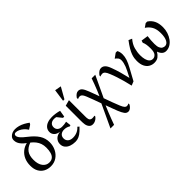

<svg xmlns="http://www.w3.org/2000/svg" viewBox="40 -1560 2650 2650"><g transform="rotate(-45 1365.5 -234.5)"><path d="M240.6 11.7Q183.6 11.7 138.9 -12.3Q94.2 -36.3 68.6 -82.5Q43.1 -128.7 43.1 -195.9Q43.1 -264.7 67.2 -317.5Q91.4 -370.3 133.9 -404.5Q176.4 -438.8 231.1 -451.1Q196.6 -476.6 174.1 -501.4Q151.5 -526.1 140.6 -551.6Q129.7 -577.1 129.7 -605.3Q129.7 -635.6 146.5 -657Q163.4 -678.5 190.8 -690.6Q218.3 -702.6 249.9 -702.6Q286.7 -702.6 322.5 -692.4Q358.3 -682.2 392.2 -664Q426 -645.8 458 -621.9L442.5 -597.5L383 -559.1Q364.3 -590 337.9 -613.5Q311.6 -637 282.5 -650.6Q253.4 -664.3 225.7 -664.3Q210 -664.3 201.3 -655.6Q192.7 -646.8 192.7 -632.6Q192.7 -608.9 217.1 -578.8Q241.5 -548.7 299.9 -504Q380.7 -442 421.9 -378.5Q463 -315 463 -235.3Q463 -168.8 435 -112.3Q407 -55.9 356.9 -22.1Q306.7 11.7 240.6 11.7ZM262.3 -40.9Q304.8 -40.9 330 -62.4Q355.2 -83.9 366.3 -123.3Q377.5 -162.8 377.5 -215.5Q377.5 -259.7 365.1 -296.3Q352.8 -333 328.8 -363.7Q304.8 -394.5 270 -422Q198.2 -397 165 -350.2Q131.9 -303.5 131.9 -222Q131.9 -136.8 168.6 -88.8Q205.4 -40.9 262.3 -40.9Z M716.9 11.7Q669.3 11.7 629.7 -2.9Q590.2 -17.5 566.8 -46.2Q543.4 -74.8 543.4 -116.7Q543.4 -163.9 574.8 -197.4Q606.2 -230.9 664.8 -237.9Q612.8 -244.6 585.9 -272.4Q559 -300.3 559 -337.9Q559 -377.6 581.3 -405.4Q603.5 -433.2 642.2 -447.4Q680.9 -461.7 730 -461.7Q764.7 -461.7 801.9 -456.1Q839.2 -450.6 870.6 -440.9L854.3 -344H830.3L771.6 -416.7Q763.9 -418.7 754 -420.2Q744.2 -421.7 733.7 -421.7Q694.3 -421.7 670.2 -401.5Q646 -381.2 646 -343.6Q646 -309.2 670 -287.7Q694 -266.1 735.6 -266.1Q755.8 -266.1 778.4 -268.2Q800.9 -270.4 822.5 -276L831.5 -200L811.9 -194.4Q796.9 -205.4 775.3 -212.4Q753.7 -219.4 726.9 -219.4Q685.2 -219.4 659.9 -197.9Q634.6 -176.4 634.6 -136.9Q634.6 -98.6 661.4 -75.1Q688.2 -51.7 735.9 -51.7Q780 -51.7 817.5 -68.2Q855 -84.7 883.6 -117.6L905.7 -97.6Q858.4 -46 824 -22.9Q789.5 0.1 763.7 5.9Q737.9 11.7 716.9 11.7Z M1059.9 11.6Q1025.7 11.6 1005.7 -11.6Q985.7 -34.8 980 -69.4Q977.3 -86.9 976.3 -105.4Q975.4 -124 975.4 -143V-435.6L1060.6 -458.6V-145.4Q1060.6 -131.3 1061 -117Q1061.4 -102.8 1065 -90Q1068.6 -71.9 1082.3 -62.8Q1095.9 -53.6 1114.7 -53.6Q1124.5 -53.6 1134.9 -54.5Q1145.3 -55.5 1158.5 -58.5V-41.3Q1144 -22.8 1127.4 -11Q1110.7 0.7 1093.7 6.1Q1076.8 11.6 1059.9 11.6ZM997.4 -510.1 1023 -690 1116.5 -673 1024.5 -510.1Z M1531.8 234Q1498 234 1476.5 204.8Q1455.1 175.6 1431.5 117.6Q1418.3 82.7 1401.9 39.2Q1385.5 -4.4 1368.5 -51.3Q1348.5 -5.3 1329.4 41.6Q1310.3 88.5 1293.2 133.9Q1276.1 179.2 1260.5 222.9H1190L1346.3 -111.4Q1325.7 -168.5 1305.7 -223Q1285.6 -277.4 1268.6 -319.3Q1256.5 -349.2 1245.5 -364.8Q1234.4 -380.3 1223.6 -385.8Q1212.8 -391.3 1201.8 -391.3Q1182.8 -391.3 1160 -381L1159.6 -404.3Q1178 -431.3 1198.6 -445.7Q1219.3 -460 1240.5 -460Q1275.2 -460 1297.4 -433.5Q1319.7 -406.9 1342.5 -345.9Q1354.5 -314.7 1368.4 -276.9Q1382.3 -239 1397.2 -199Q1415.9 -240.8 1433 -282.8Q1450.1 -324.7 1465.6 -366.6Q1481.2 -408.4 1495.6 -450H1565.6L1419 -138.7Q1441.5 -76 1463.6 -15.6Q1485.8 44.8 1505.3 91.1Q1523.1 133.5 1538.3 149.4Q1553.4 165.3 1569.2 165.3Q1579.5 165.3 1589.7 162.3Q1600 159.2 1609 153L1609.4 176.3Q1589.8 207.3 1570 220.7Q1550.2 234 1531.8 234Z M1815.1 11.7Q1803 -43.1 1787.1 -100.4Q1771.3 -157.8 1753.9 -211.3Q1736.5 -264.9 1718 -308.9Q1700.1 -355.3 1683 -373.7Q1666 -392 1645 -392Q1633 -392 1620.4 -389.5Q1607.9 -387 1599.9 -380V-403.3Q1625.6 -435.3 1645.8 -447.7Q1666.1 -460 1687 -460Q1719.5 -460 1744.2 -436.5Q1769 -413 1788.5 -360Q1813.2 -295 1833.4 -223.7Q1853.5 -152.3 1868.5 -85.6L1914.9 -176.5Q1930.6 -206.4 1941 -233.8Q1951.4 -261.2 1957.2 -286.6Q1963.1 -312 1963.1 -335Q1963.1 -364.9 1947.9 -383.9Q1932.6 -403 1912 -416.6L1980.9 -466.1H2010.9Q2019.9 -453.1 2026 -431.1Q2032 -409.1 2032 -381.1Q2032 -337.6 2016.5 -290.6Q2001 -243.6 1966.6 -181.3L1874.5 -12.3Z M2260.7 11.7Q2219.1 11.7 2183.4 -8.8Q2147.8 -29.3 2126.6 -71.8Q2105.5 -114.3 2105.5 -180.3Q2105.5 -203.3 2109 -230Q2112.6 -256.7 2124.7 -290.5Q2136.8 -324.3 2161.6 -366.6Q2186.4 -409 2228 -463.6L2277.6 -441.9Q2227.8 -383.7 2210.7 -322.2Q2193.6 -260.7 2193.6 -199.7Q2193.6 -155.7 2203.3 -119.3Q2213 -82.9 2233.1 -62Q2253.2 -41 2284.7 -41Q2316.5 -41 2339.9 -68.4Q2363.4 -95.7 2363.4 -164.9Q2363.4 -207.9 2358.5 -240.9Q2353.6 -273.9 2341.3 -297.9L2351.3 -330.9L2453.6 -315.9Q2448 -280.2 2445.8 -243.6Q2443.6 -207.1 2443.6 -173.1Q2443.6 -123.1 2456.3 -95.6Q2469 -68.1 2488.3 -58.1Q2507.6 -48 2526.7 -48Q2565.2 -48 2588.9 -91Q2612.6 -134.1 2612.6 -214.1Q2612.6 -294.1 2584.5 -343.5Q2556.4 -392.9 2507 -423.9L2562 -462H2592Q2640.6 -431 2666.1 -380Q2691.6 -328.9 2691.6 -252.9Q2691.6 -200.9 2676.1 -153.5Q2660.6 -106 2633.4 -68.5Q2606.2 -31.1 2569.6 -9.7Q2532.9 11.7 2490.7 11.7Q2457.4 11.7 2432.9 -9.4Q2408.4 -30.5 2393.6 -73Q2369.3 -33.1 2339.8 -10.7Q2310.2 11.7 2260.7 11.7Z"/></g></svg>

Font: Ancizar Serif Light
Style: Regular
Weight: 300
Designer: Cesar Puertas, Viviana Monsalve, Julian Moncada, Julian Prieto, Jose Castro, Felipe Aragon, Mariel Hernandez, Sara Alarc
Version: Version 8.100